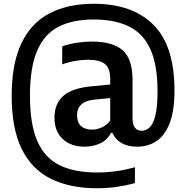

<svg xmlns="http://www.w3.org/2000/svg" viewBox="-20 -769 988 1019"><path d="M496 230Q350.5 230 249.2 179.5Q148 129 95 21Q42 -87 42 -260Q42 -432 94 -540Q146 -648 243.5 -698.5Q341 -749 477.5 -749Q683 -749 794.5 -637.2Q906 -525.5 906 -289Q906 -180.5 880.2 -114.8Q854.5 -49 810 -19.8Q765.5 9.5 709 9.5Q610.5 9.5 576 -64H569Q548.5 -25 511 -7.8Q473.5 9.5 429.5 9.5Q356 9.5 312.5 -31.5Q269 -72.5 269 -144Q269 -219 316.8 -260.8Q364.5 -302.5 471 -311.5L565 -320.5V-347.5Q565 -407 536.8 -429.5Q508.5 -452 447 -452Q417 -452 380.8 -446Q344.5 -440 310 -427.5L310.5 -523.5Q345.5 -535.5 387.8 -542Q430 -548.5 467.5 -548.5Q576.5 -548.5 630 -503Q683.5 -457.5 683.5 -342.5V-141Q683.5 -75 733 -75Q755.5 -75 774.5 -93.2Q793.5 -111.5 804.8 -157Q816 -202.5 816 -285Q816 -424 778.2 -507.5Q740.5 -591 665.2 -628.2Q590 -665.5 477.5 -665.5Q365.5 -665.5 290.2 -626.8Q215 -588 177 -499.2Q139 -410.5 139 -261Q139 -110 177.8 -20.8Q216.5 68.5 295.8 107.5Q375 146.5 496 146.5Q547.5 146.5 596.8 139.5Q646 132.5 696 118.5V202.5Q650 215.5 599.5 222.8Q549 230 496 230ZM389 -157.5Q389 -119 410 -100Q431 -81 468 -81Q492 -81 518.2 -91.8Q544.5 -102.5 565 -129V-248.5L482.5 -240.5Q389 -231.5 389 -157.5Z"/></svg>

Font: Encode Sans Semi Condensed SemiBold
Style: Regular
Weight: 600
Width: 4
Designer: Multiple Designers
Foundry: Impallari Type
Version: Version 3.000; ttfautohint (v1.8.3) -l 8 -r 50 -G 200 -x 14 